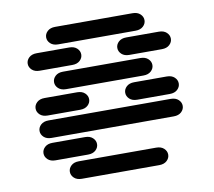

<svg xmlns="http://www.w3.org/2000/svg" viewBox="-89 -965 1178 1055"><g transform="rotate(-10 500.0 -437.0)"><path d="M284.2 -13.7H715.8Q743.2 -13.7 758.8 -28.3Q774.4 -43 774.4 -62.5Q774.4 -82 758.8 -96.7Q743.2 -111.3 715.8 -111.3H284.2Q256.8 -111.3 241.2 -96.7Q225.6 -82 225.6 -62.5Q225.6 -43 241.2 -28.3Q256.8 -13.7 284.2 -13.7ZM159.2 -138.7H340.8Q368.2 -138.7 383.8 -153.3Q399.4 -168 399.4 -187.5Q399.4 -207 383.8 -221.7Q368.2 -236.3 340.8 -236.3H159.2Q131.8 -236.3 116.2 -221.7Q100.6 -207 100.6 -187.5Q100.6 -168 116.2 -153.3Q131.8 -138.7 159.2 -138.7ZM159.2 -263.7H840.8Q868.2 -263.7 883.8 -278.3Q899.4 -293 899.4 -312.5Q899.4 -332 883.8 -346.7Q868.2 -361.3 840.8 -361.3H159.2Q131.8 -361.3 116.2 -346.7Q100.6 -332 100.6 -312.5Q100.6 -293 116.2 -278.3Q131.8 -263.7 159.2 -263.7ZM159.2 -388.7H340.8Q368.2 -388.7 383.8 -403.3Q399.4 -418 399.4 -437.5Q399.4 -457 383.8 -471.7Q368.2 -486.3 340.8 -486.3H159.2Q131.8 -486.3 116.2 -471.7Q100.6 -457 100.6 -437.5Q100.6 -418 116.2 -403.3Q131.8 -388.7 159.2 -388.7ZM659.2 -388.7H840.8Q868.2 -388.7 883.8 -403.3Q899.4 -418 899.4 -437.5Q899.4 -457 883.8 -471.7Q868.2 -486.3 840.8 -486.3H659.2Q631.8 -486.3 616.2 -471.7Q600.6 -457 600.6 -437.5Q600.6 -418 616.2 -403.3Q631.8 -388.7 659.2 -388.7ZM284.2 -513.7H715.8Q743.2 -513.7 758.8 -528.3Q774.4 -543 774.4 -562.5Q774.4 -582 758.8 -596.7Q743.2 -611.3 715.8 -611.3H284.2Q256.8 -611.3 241.2 -596.7Q225.6 -582 225.6 -562.5Q225.6 -543 241.2 -528.3Q256.8 -513.7 284.2 -513.7ZM159.2 -638.7H340.8Q368.2 -638.7 383.8 -653.3Q399.4 -668 399.4 -687.5Q399.4 -707 383.8 -721.7Q368.2 -736.3 340.8 -736.3H159.2Q131.8 -736.3 116.2 -721.7Q100.6 -707 100.6 -687.5Q100.6 -668 116.2 -653.3Q131.8 -638.7 159.2 -638.7ZM659.2 -638.7H840.8Q868.2 -638.7 883.8 -653.3Q899.4 -668 899.4 -687.5Q899.4 -707 883.8 -721.7Q868.2 -736.3 840.8 -736.3H659.2Q631.8 -736.3 616.2 -721.7Q600.6 -707 600.6 -687.5Q600.6 -668 616.2 -653.3Q631.8 -638.7 659.2 -638.7ZM284.2 -763.7H715.8Q743.2 -763.7 758.8 -778.3Q774.4 -793 774.4 -812.5Q774.4 -832 758.8 -846.7Q743.2 -861.3 715.8 -861.3H284.2Q256.8 -861.3 241.2 -846.7Q225.6 -832 225.6 -812.5Q225.6 -793 241.2 -778.3Q256.8 -763.7 284.2 -763.7Z"/></g></svg>

Font: Sixtyfour
Style: Regular
Weight: 400
Designer: Jens Kutilek
Foundry: Jens Kutilek
Version: Version 2.001